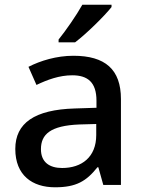

<svg xmlns="http://www.w3.org/2000/svg" viewBox="-20 -786 614 816"><path d="M454 -756V-766H330C305 -721 259 -655 229 -618V-606H299C347 -642 425 -719 454 -756ZM292 -549C220 -549 152 -528 101 -502L135 -425C181 -447 232 -466 287 -466C352 -466 390 -437 390 -358V-328L298 -325C127 -320 45 -263 45 -153C45 -41 117 10 214 10C304 10 347 -16 394 -75H398L419 0H494V-365C494 -491 427 -549 292 -549ZM317 -257 389 -259V-212C389 -118 327 -72 244 -72C191 -72 154 -96 154 -152C154 -215 194 -252 317 -257Z"/></svg>

Font: Noto Sans Devanagari UI Medium
Style: Regular
Weight: 500
Designer: Jelle Bosma - Monotype Design Team
Foundry: Monotype Imaging Inc.
Version: Version 2.004